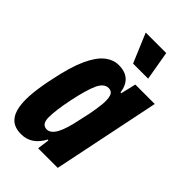

<svg xmlns="http://www.w3.org/2000/svg" viewBox="-233 -816 901 901"><g transform="rotate(45 217.5 -365.5)"><path d="M96 10Q51 10 28 -13.5Q5 -37 -1 -77.5Q-7 -118 -1.5 -169Q4 -220 16 -274Q37 -377 64 -435.5Q91 -494 123 -519Q155 -544 191 -544Q275 -544 287 -459L292 -458L310 -534H439L329 0H199L207 -60L202 -61Q164 10 96 10ZM165 -91Q190 -91 209 -125Q228 -159 243 -234L254 -284Q262 -324 265.5 -358Q269 -392 262.5 -413Q256 -434 233 -434Q203 -434 184.5 -393.5Q166 -353 148 -267Q131 -185 131 -138Q131 -91 165 -91ZM233 -596 172 -741H308L333 -596Z"/></g></svg>

Font: Mona Sans Condensed
Style: Bold Italic
Weight: 700
Width: 3
Italic angle: -11.7°
Designer: Deni Anggara
Foundry: GitHub
Version: Version 1.001; ttfautohint (v1.8.4.7-5d5b);gftools[0.9.31]